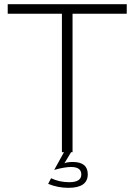

<svg xmlns="http://www.w3.org/2000/svg" viewBox="-20 -730 645 921"><path d="M211 152 225 125Q265 144 312 144Q370 144 370 107Q370 71 321 71Q290 71 240 85L287 0H277V-664H17V-710H588V-664H328V0H321L289 53Q303 47 329 47Q401 47 401 106Q401 171 308 171Q258 171 211 152Z"/></svg>

Font: Raleway
Style: Light
Weight: 300
Designer: Matt McInerney, Pablo Impallari, Rodrigo Fuenzalida
Foundry: Matt McInerney, Pablo Impallari, Rodrigo Fuenzalida
Version: Version 3.000